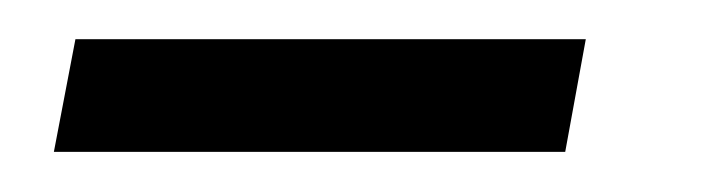

<svg xmlns="http://www.w3.org/2000/svg" viewBox="-20 -288 366 98"><path d="M7.5 -210.5 18.5 -268H279L268.5 -210.5Z"/></svg>

Font: Anybody
Style: Italic
Weight: 400
Italic angle: -10°
Designer: Tyler Finck
Foundry: Etcetera Type Company
Version: Version 1.010; ttfautohint (v1.8.3) -l 8 -r 50 -G 200 -x 14 